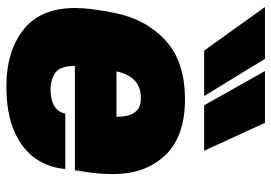

<svg xmlns="http://www.w3.org/2000/svg" viewBox="-144 -690 848 600"><g transform="rotate(90 280.0 -390.0)"><path d="M80 -604ZM138 -604 2 -794H164L280 -604ZM309 -604 202 -794H364L451 -604ZM250 14Q140 14 72.5 -39.5Q5 -93 5 -201Q5 -248 20 -322Q39 -421 105.5 -482.5Q172 -544 290 -544Q407 -544 465.5 -482Q524 -420 524 -320Q524 -270 515 -219L512 -200H186Q186 -153 208 -138.5Q230 -124 258 -124Q325 -124 335 -170H508Q504 -118 475 -76.5Q446 -35 390 -10.5Q334 14 250 14ZM345 -330Q345 -406 290 -406H284Q220 -406 203 -330Z"/></g></svg>

Font: Tanohe Sans ExtraBold
Style: Italic
Weight: 800
Designer: Village Type and Design LLC & Cristiano Sobral
Foundry: Cooper Hewitt Smithsonian Design Museum
Version: Version 1.00;September 29, 2021;FontCreator 13.0.0.2655 64-b